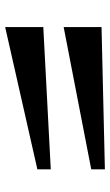

<svg xmlns="http://www.w3.org/2000/svg" viewBox="139 -679 427 745"><g transform="rotate(-90 352.5 -306.5)"><path d="M68 -323 620 -352V-500L68 -375ZM68 -113 620 -126V-273L68 -166Z"/></g></svg>

Font: Sinistre
Style: Bold
Weight: 700
Designer: Jules Durand
Foundry: Collletttivo
Version: Version 69.420;Glyphs 3.2 (3217)